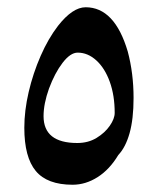

<svg xmlns="http://www.w3.org/2000/svg" viewBox="-20 -692 435 529"><path d="M180 -183Q110 -183 78.5 -221Q47 -259 47 -340Q47 -387 59 -438.5Q71 -490 92 -538Q113 -586 140 -621Q180 -672 216 -672Q296 -672 332 -550Q340 -520 344 -488Q348 -456 348 -422Q348 -364 337 -325Q326 -286 306 -265Q282 -225 249 -204Q216 -183 180 -183ZM193 -298Q223 -298 246 -312Q269 -326 282.5 -345.5Q296 -365 296 -381Q296 -429 282.5 -466.5Q269 -504 245.5 -525.5Q222 -547 194 -547Q174 -547 152.5 -519Q131 -491 115 -448Q100 -406 100 -372Q100 -298 193 -298Z"/></svg>

Font: Noto Naskh Arabic UI Semi
Style: Bold
Weight: 700
Designer: Monotype Design Team, David Williams, Mohamad Dakak and Nizar Qandah
Foundry: Monotype Imaging Inc.
Version: Version 2.014; ttfautohint (v1.8.4.7-5d5b)